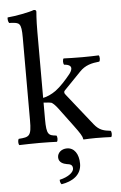

<svg xmlns="http://www.w3.org/2000/svg" viewBox="-61 -740 634 1008"><g transform="rotate(-5 256.0 -236.0)"><path d="M86 -122C86 -39 75 -35 19 -31C13 -25 13 -4 19 2C52 1 86 0 126 0C161 0 194 1 217 2C223 -4 223 -25 217 -31C176 -35 165 -39 165 -122V-209C184 -208 198 -207 208 -204C219 -196 228 -187 240 -171L313 -73C342 -34 354 -15 355 -3C355 0 356 2 359 2C379 1 401 0 421 0C452 0 483 1 503 2C509 -4 509 -25 503 -31C469 -35 444 -39 417 -73L285 -239C281 -244 278 -248 278 -253C278 -257 278 -259 282 -263L370 -354C400 -386 435 -394 475 -398C481 -404 481 -425 475 -431C452 -430 424 -429 388 -429C350 -429 313 -430 290 -431C284 -425 284 -404 290 -398C346 -394 322 -359 313 -347C290 -318 259 -284 233 -265C211 -249 184 -237 165 -234V-583C165 -648 169 -688 169 -688C169 -695 165 -698 156 -698C131 -688 56 -674 16 -671C14 -663 16 -647 22 -641C25 -641 28 -641 31 -641C75 -638 86 -638 86 -559ZM266 41C237 41 216 60 216 84C216 111 241 120 258 123C276 125 289 129 289 149C289 167 263 191 214 202C214 211 216 220 222 226C279 217 328 187 328 127C328 75 304 41 266 41Z"/></g></svg>

Font: Libertinus Serif
Style: Regular
Weight: 400
Designer: Philipp H. Poll, Khaled Hosny
Foundry: Caleb Maclennan
Version: Version 7.050;RELEASE